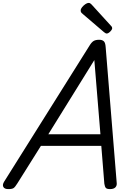

<svg xmlns="http://www.w3.org/2000/svg" viewBox="-63 -1289 916 1323"><path d="M-6 14Q-32 14 -40 -1Q-48 -16 -34 -38L554 -975Q568 -998 582 -1006.5Q596 -1015 621 -1015Q640 -1015 651.5 -1005.5Q663 -996 665 -965L741 -31Q744 -11 732.5 1.5Q721 14 695 14Q673 14 666 5.5Q659 -3 656 -23L635 -284H219L57 -26Q41 0 30.5 7Q20 14 -6 14ZM270 -364H629L587 -875ZM672 -1058Q668 -1058 663 -1061Q658 -1064 653 -1068L508 -1192Q498 -1200 495.5 -1205Q493 -1210 493 -1217Q493 -1228 503 -1240Q513 -1252 525.5 -1260.5Q538 -1269 548 -1269Q554 -1269 558.5 -1266Q563 -1263 568 -1258L701 -1112Q707 -1106 708.5 -1102Q710 -1098 710 -1095Q710 -1085 696.5 -1071.5Q683 -1058 672 -1058Z"/></svg>

Font: Playwrite TZ
Style: Regular
Weight: 400
Designer: Veronika Burian, José Scaglione
Foundry: TypeTogether
Version: Version 1.002